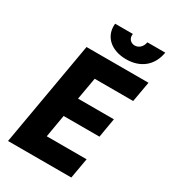

<svg xmlns="http://www.w3.org/2000/svg" viewBox="-215 -1007 989 1114"><g transform="rotate(30 279.5 -450.0)"><path d="M22 0H446L470 -136H203L229 -287H469L491 -416H251L277 -564H535L559 -700H144ZM378 -753C472 -753 540 -805 556 -900H436C431 -868 408 -847 381 -847C354 -847 333 -869 339 -900H220C211 -812 277 -753 378 -753Z"/></g></svg>

Font: Fixel Text 20240404
Style: Bold Italic
Weight: 700
Width: 4
Italic angle: -10°
Designer: AlfaBravo + MacPaw
Foundry: Kyrylo Tkachov, Marchela Mozhyna, Serhii Makarenko, Maria Weinstein, Zakhar Kryvoshyya
Version: Version 1.211;Glyphs 3.2 (3225)